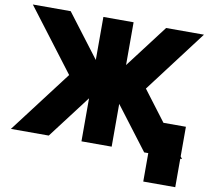

<svg xmlns="http://www.w3.org/2000/svg" viewBox="-90 -802 1164 1064"><g transform="rotate(10 491.5 -270.0)"><path d="M10 -700 276 -350 10 0H223L489 -350L223 -700ZM973 -700H760L494 -350L760 0H973L708 -350ZM407 -700V-435H360V-265H407V0H577V-265H623V-435H577V-700ZM783 160H963V-180H783Z"/></g></svg>

Font: Unageo
Style: Black
Weight: 900
Designer: Richard Sepsi
Foundry: Richard Sepsi
Version: Version 2.000